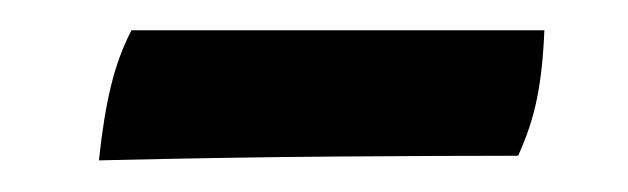

<svg xmlns="http://www.w3.org/2000/svg" viewBox="-20 -320 409 125"><path d="M44.4 -215.6Q47.5 -244.8 52.3 -264.2Q57 -283.7 65.6 -300.3H334.4Q333.4 -274.6 329.6 -255.9Q325.9 -237.3 317.3 -218.6Q268.3 -218.6 199.3 -218.1Q130.4 -217.6 44.4 -215.6Z"/></svg>

Font: Vollkorn
Style: Italic
Weight: 400
Italic angle: -11°
Designer: Friedrich Althausen
Foundry: Friedrich Althausen
Version: Version 5.001